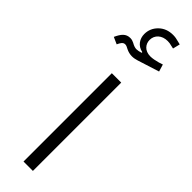

<svg xmlns="http://www.w3.org/2000/svg" viewBox="-315 -868 861 861"><g transform="rotate(45 115.5 -438.0)"><path d="M93.8 -560.1V0H153.3V-560.1ZM209.5 -832.5 217.8 -866.7 202.1 -870.6C190.4 -874 178.7 -876 167 -876C139.2 -876 116.7 -867.2 99.1 -850.1C81.1 -832.5 72.3 -811.5 72.3 -787.1C72.3 -757.8 89.8 -730 123.5 -723.6V-719.2C112.3 -715.8 102.5 -713.9 95.2 -713.9C91.8 -713.9 87.4 -714.8 82 -716.3C70.8 -719.2 60.1 -730.5 41 -730.5C13.2 -730.5 -1 -712.4 -15.1 -681.6L17.6 -667C24.9 -682.6 31.2 -694.3 44.9 -694.3C52.2 -694.3 59.1 -690.4 67.4 -686C79.1 -680.2 91.3 -677.2 104 -677.2C114.3 -677.2 124.5 -679.2 135.3 -682.6L238.3 -715.3L228 -749.5L208.5 -743.2C192.4 -738.8 176.3 -735.4 162.6 -735.4C126 -735.4 107.9 -759.8 107.9 -785.6C107.9 -816.4 132.3 -839.4 168.9 -839.4C177.2 -839.4 185.5 -838.4 193.8 -835.9Z"/></g></svg>

Font: Estedad Light
Style: Regular
Weight: 300
Designer: Amin Abedi
Version: Version 7.3